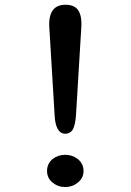

<svg xmlns="http://www.w3.org/2000/svg" viewBox="-20 -753 540 791"><path d="M183.6 -632.8 205.1 -277.3Q207 -240.2 217.8 -221.7Q228.5 -202.1 249 -202.1Q270.5 -202.1 281.2 -221.7Q290 -239.3 293 -277.3L314.5 -632.8Q319.3 -687.5 300.8 -712.9Q284.2 -733.4 250 -733.4Q215.8 -733.4 199.2 -712.9Q178.7 -687.5 183.6 -632.8ZM324.2 -48.8Q324.2 -78.1 300.8 -97.7Q278.3 -115.2 249 -115.2Q218.8 -115.2 196.3 -97.7Q173.8 -78.1 173.8 -48.8Q173.8 -19.5 196.3 -1Q218.8 17.6 249 17.6Q278.3 17.6 300.8 -1Q324.2 -19.5 324.2 -48.8Z"/></svg>

Font: GungsuhChe
Style: Regular
Weight: 400
Monospace: yes
Version: Version 2.21